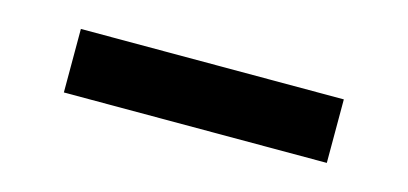

<svg xmlns="http://www.w3.org/2000/svg" viewBox="-28 -447 621 292"><g transform="rotate(15 282.5 -301.0)"><path d="M75 -251V-351H489V-251Z"/></g></svg>

Font: DM Sans 12pt SemiBold
Style: Regular
Weight: 600
Version: Version 4.004;gftools[0.9.30]